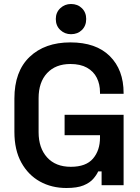

<svg xmlns="http://www.w3.org/2000/svg" viewBox="-20 -926 701 960"><path d="M312 14Q238 14 179.5 -18.5Q121 -51 86.5 -113.5Q52 -176 52 -267V-433Q52 -569 128 -641.5Q204 -714 332 -714Q460 -714 529 -645.5Q598 -577 598 -461V-457H480V-465Q480 -505 464 -537Q448 -569 415 -587.5Q382 -606 332 -606Q258 -606 215.5 -560.5Q173 -515 173 -435V-265Q173 -186 215.5 -139Q258 -92 334 -92Q410 -92 445 -133Q480 -174 480 -238V-250H303V-352H598V0H488V-69H471Q463 -51 446 -31.5Q429 -12 397.5 1Q366 14 312 14ZM335 -755Q304 -755 281.5 -776Q259 -797 259 -831Q259 -864 281.5 -885Q304 -906 335 -906Q368 -906 389.5 -885Q411 -864 411 -831Q411 -797 389.5 -776Q368 -755 335 -755Z"/></svg>

Font: Space Grotesk SemiBold
Style: Regular
Weight: 600
Designer: Florian Karsten
Foundry: Florian Karsten
Version: Version 2.000